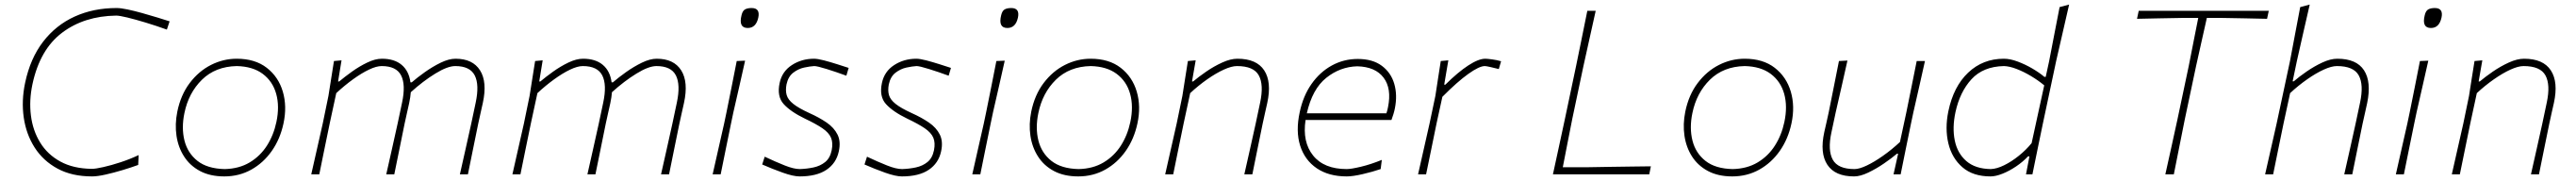

<svg xmlns="http://www.w3.org/2000/svg" viewBox="-20 -760 11230 789"><path d="M381.5 9Q293.5 9 230.8 -25Q168 -59 131 -117Q94 -175 83.5 -248Q73 -321 89.5 -399Q112 -505.5 167.8 -578Q223.5 -650.5 305.5 -687.8Q387.5 -725 488.5 -725Q506.5 -725 536.2 -718.8Q566 -712.5 600 -703Q634 -693.5 665.8 -683.8Q697.5 -674 719.5 -667L707.5 -631Q660 -648 614.5 -661.8Q569 -675.5 534.8 -683.8Q500.5 -692 486.5 -692Q347 -690 250.5 -617.2Q154 -544.5 121.5 -393Q106.5 -322 114.8 -256.5Q123 -191 155 -138.8Q187 -86.5 243.2 -55.8Q299.5 -25 380.5 -24Q397 -24 431.2 -31.8Q465.5 -39.5 506.5 -53Q547.5 -66.5 584.5 -84L582.5 -41Q552.5 -30 514.2 -18.5Q476 -7 440.2 1Q404.5 9 381.5 9Z M958 9Q896.5 9 852.5 -14.2Q808.5 -37.5 782.8 -77.5Q757 -117.5 749.5 -168Q742 -218.5 753 -273Q768 -346.5 807.2 -398.2Q846.5 -450 900 -477Q953.5 -504 1012 -504Q1092 -504 1143 -464.5Q1194 -425 1213 -360.8Q1232 -296.5 1216 -222Q1201.5 -154 1165 -102Q1128.5 -50 1075.5 -20.5Q1022.5 9 958 9ZM960 -23Q1022.5 -24.5 1068.5 -52Q1114.5 -79.5 1143.8 -125.2Q1173 -171 1185 -228Q1199.5 -296 1184.2 -350.8Q1169 -405.5 1125.5 -438Q1082 -470.5 1012 -472Q919 -470 860.5 -412.5Q802 -355 784 -267Q770.5 -202.5 784.2 -147.5Q798 -92.5 841.2 -58.5Q884.5 -24.5 960 -23Z M1337 0Q1350 -56.5 1361.5 -108.2Q1373 -160 1387 -221L1412 -342.5Q1417.5 -378 1423.8 -417Q1430 -456 1436 -494L1469 -497L1454 -405H1459Q1482 -424.5 1514.5 -447.8Q1547 -471 1581.5 -487.5Q1616 -504 1645 -504Q1699.5 -504 1731.2 -477.2Q1763 -450.5 1769.5 -401H1775Q1798.5 -421.5 1832.2 -445.5Q1866 -469.5 1901.5 -486.8Q1937 -504 1966 -504Q2041 -504 2073 -453.2Q2105 -402.5 2085 -311Q2080.5 -290.5 2075.8 -270Q2071 -249.5 2065 -221Q2052.5 -160.5 2042 -108.5Q2031.5 -56.5 2020 0H1985Q1998 -57 2009.5 -108.8Q2021 -160.5 2034.5 -221L2054 -313Q2070.5 -390.5 2049.8 -431.2Q2029 -472 1965 -472Q1931 -472 1877.8 -439.2Q1824.5 -406.5 1771 -358Q1769.5 -337.5 1764 -311Q1759.5 -290.5 1754.8 -270Q1750 -249.5 1744 -221Q1731.5 -160.5 1721 -107.8Q1710.5 -55 1699 0H1664Q1677 -57 1688.5 -108.8Q1700 -160.5 1713.5 -221L1733 -313Q1749.5 -390.5 1728.8 -431.2Q1708 -472 1644 -472Q1621 -472 1588.5 -456.5Q1556 -441 1519 -414.2Q1482 -387.5 1446 -354L1417.5 -222Q1405 -161.5 1394.2 -109Q1383.5 -56.5 1372 0Z M2214 0Q2227 -56.5 2238.5 -108.2Q2250 -160 2264 -221L2289 -342.5Q2294.5 -378 2300.8 -417Q2307 -456 2313 -494L2346 -497L2331 -405H2336Q2359 -424.5 2391.5 -447.8Q2424 -471 2458.5 -487.5Q2493 -504 2522 -504Q2576.5 -504 2608.2 -477.2Q2640 -450.5 2646.5 -401H2652Q2675.5 -421.5 2709.2 -445.5Q2743 -469.5 2778.5 -486.8Q2814 -504 2843 -504Q2918 -504 2950 -453.2Q2982 -402.5 2962 -311Q2957.5 -290.5 2952.8 -270Q2948 -249.5 2942 -221Q2929.5 -160.5 2919 -108.5Q2908.5 -56.5 2897 0H2862Q2875 -57 2886.5 -108.8Q2898 -160.5 2911.5 -221L2931 -313Q2947.5 -390.5 2926.8 -431.2Q2906 -472 2842 -472Q2808 -472 2754.8 -439.2Q2701.5 -406.5 2648 -358Q2646.5 -337.5 2641 -311Q2636.5 -290.5 2631.8 -270Q2627 -249.5 2621 -221Q2608.5 -160.5 2598 -107.8Q2587.5 -55 2576 0H2541Q2554 -57 2565.5 -108.8Q2577 -160.5 2590.5 -221L2610 -313Q2626.5 -390.5 2605.8 -431.2Q2585 -472 2521 -472Q2498 -472 2465.5 -456.5Q2433 -441 2396 -414.2Q2359 -387.5 2323 -354L2294.5 -222Q2282 -161.5 2271.2 -109Q2260.5 -56.5 2249 0Z M3087 0Q3100 -56.5 3111.5 -108.5Q3123 -160.5 3137 -221L3147.5 -271Q3160 -332.5 3170.5 -385.2Q3181 -438 3192 -494L3228.5 -495.5Q3216 -439.5 3203.8 -385.8Q3191.5 -332 3177.5 -271L3167 -221Q3154.5 -160.5 3144 -108.5Q3133.5 -56.5 3122 0ZM3240 -638Q3199 -638 3213 -694Q3217.5 -713 3228.2 -719Q3239 -725 3257 -725Q3295 -725 3286 -683Q3276 -638 3240 -638Z M3466 9Q3439 9 3393.2 -7.2Q3347.5 -23.5 3303 -43L3314 -77Q3361.5 -54.5 3401.2 -38.8Q3441 -23 3467 -23Q3498 -24 3527.2 -30.2Q3556.5 -36.5 3577.8 -53.8Q3599 -71 3606 -105Q3612.5 -137.5 3603 -159.8Q3593.5 -182 3565.5 -201Q3537.5 -220 3489 -243Q3427 -273 3396.8 -306.2Q3366.5 -339.5 3379 -398Q3389.5 -448.5 3432.2 -476.2Q3475 -504 3529 -504Q3544.5 -504 3572.5 -496.8Q3600.5 -489.5 3630.2 -480Q3660 -470.5 3680 -464L3670 -430Q3625 -446.5 3584 -459.2Q3543 -472 3530 -472Q3511.5 -471 3486 -465.5Q3460.5 -460 3438.5 -443.2Q3416.5 -426.5 3409 -392Q3404 -365.5 3409.8 -345.5Q3415.5 -325.5 3438.8 -307Q3462 -288.5 3509 -267Q3551.5 -248 3584 -225.8Q3616.5 -203.5 3631.5 -173.2Q3646.5 -143 3637 -100Q3626 -48.5 3583.2 -19.8Q3540.5 9 3466 9Z M3912 9Q3885 9 3839.2 -7.2Q3793.5 -23.5 3749 -43L3760 -77Q3807.5 -54.5 3847.2 -38.8Q3887 -23 3913 -23Q3944 -24 3973.2 -30.2Q4002.5 -36.5 4023.8 -53.8Q4045 -71 4052 -105Q4058.5 -137.5 4049 -159.8Q4039.5 -182 4011.5 -201Q3983.5 -220 3935 -243Q3873 -273 3842.8 -306.2Q3812.5 -339.5 3825 -398Q3835.5 -448.5 3878.2 -476.2Q3921 -504 3975 -504Q3990.5 -504 4018.5 -496.8Q4046.5 -489.5 4076.2 -480Q4106 -470.5 4126 -464L4116 -430Q4071 -446.5 4030 -459.2Q3989 -472 3976 -472Q3957.5 -471 3932 -465.5Q3906.5 -460 3884.5 -443.2Q3862.5 -426.5 3855 -392Q3850 -365.5 3855.8 -345.5Q3861.5 -325.5 3884.8 -307Q3908 -288.5 3955 -267Q3997.5 -248 4030 -225.8Q4062.5 -203.5 4077.5 -173.2Q4092.5 -143 4083 -100Q4072 -48.5 4029.2 -19.8Q3986.5 9 3912 9Z M4219 0Q4232 -56.5 4243.5 -108.5Q4255 -160.5 4269 -221L4279.5 -271Q4292 -332.5 4302.5 -385.2Q4313 -438 4324 -494L4360.5 -495.5Q4348 -439.5 4335.8 -385.8Q4323.5 -332 4309.5 -271L4299 -221Q4286.5 -160.5 4276 -108.5Q4265.5 -56.5 4254 0ZM4372 -638Q4331 -638 4345 -694Q4349.5 -713 4360.2 -719Q4371 -725 4389 -725Q4427 -725 4418 -683Q4408 -638 4372 -638Z M4681 9Q4619.5 9 4575.5 -14.2Q4531.5 -37.5 4505.8 -77.5Q4480 -117.5 4472.5 -168Q4465 -218.5 4476 -273Q4491 -346.5 4530.2 -398.2Q4569.5 -450 4623 -477Q4676.5 -504 4735 -504Q4815 -504 4866 -464.5Q4917 -425 4936 -360.8Q4955 -296.5 4939 -222Q4924.5 -154 4888 -102Q4851.5 -50 4798.5 -20.5Q4745.5 9 4681 9ZM4683 -23Q4745.5 -24.5 4791.5 -52Q4837.5 -79.5 4866.8 -125.2Q4896 -171 4908 -228Q4922.5 -296 4907.2 -350.8Q4892 -405.5 4848.5 -438Q4805 -470.5 4735 -472Q4642 -470 4583.5 -412.5Q4525 -355 4507 -267Q4493.5 -202.5 4507.2 -147.5Q4521 -92.5 4564.2 -58.5Q4607.5 -24.5 4683 -23Z M5060 0Q5073 -56.5 5084.5 -108.5Q5096 -160.5 5110 -221L5135 -342Q5140.5 -378 5146.8 -417Q5153 -456 5159 -494L5193 -497L5177 -405H5182Q5205 -424.5 5238.8 -447.8Q5272.5 -471 5308.8 -487.5Q5345 -504 5375 -504Q5458.5 -504 5491.8 -453.2Q5525 -402.5 5505 -311Q5500.5 -290.5 5495.8 -270Q5491 -249.5 5485 -221Q5472.5 -160.5 5462 -108.5Q5451.5 -56.5 5440 0H5405Q5418 -56.5 5429.5 -108.5Q5441 -160.5 5454.5 -221L5474 -313Q5490.5 -390.5 5468.2 -431.2Q5446 -472 5373 -472Q5349.5 -472 5315.5 -456.5Q5281.5 -441 5243.2 -414.2Q5205 -387.5 5169 -354L5140.5 -222Q5128 -161.5 5117.2 -109Q5106.5 -56.5 5095 0Z M5851.5 9Q5773 9 5720.8 -26.5Q5668.5 -62 5648.5 -125Q5628.5 -188 5646.5 -271Q5661.5 -342 5698 -394Q5734.5 -446 5786.5 -474.5Q5838.5 -503 5899.5 -503Q5964.5 -503 6004.5 -473.2Q6044.5 -443.5 6058.8 -394.5Q6073 -345.5 6061.5 -288Q6059.5 -277 6055 -262.2Q6050.5 -247.5 6046.5 -237H5672Q5657.5 -141 5705 -82Q5752.5 -23 5851.5 -23Q5870.5 -23 5913.5 -33.2Q5956.5 -43.5 6004.5 -63L5999.5 -23Q5964.5 -11 5921.2 -1Q5878 9 5851.5 9ZM5897.5 -471Q5822.5 -469 5762 -420.5Q5701.5 -372 5677.5 -266H6024.5Q6029 -279.5 6031.5 -293Q6048 -374 6012.2 -421.5Q5976.5 -469 5897.5 -471Z M6162.5 0Q6175.5 -56.5 6187 -108.2Q6198.5 -160 6212.5 -221L6238 -342Q6243.5 -378 6249.5 -417Q6255.5 -456 6261.5 -494L6294.5 -497L6276.5 -391H6281.5Q6337 -446 6381.8 -475Q6426.5 -504 6455.5 -504Q6464 -504 6485 -501.2Q6506 -498.5 6524.5 -493L6514.5 -459Q6496 -463.5 6477.8 -467.8Q6459.5 -472 6453.5 -472Q6429.5 -472 6381.8 -438Q6334 -404 6268.5 -338L6243 -221.5Q6230.5 -159.5 6219.8 -108Q6209 -56.5 6197.5 0Z M6750.5 0Q6764 -62.5 6776 -117.5Q6788 -172.5 6802 -238L6851.5 -472.5Q6865 -538.5 6876.8 -596.2Q6888.5 -654 6900.5 -713H6937Q6923.5 -652.5 6911 -596Q6898.5 -539.5 6883.5 -472L6835 -242.5Q6823.5 -183.5 6813.5 -133.5Q6803.5 -83.5 6793.5 -31H6899.5Q6961 -32 7008 -32.8Q7055 -33.5 7095.2 -34Q7135.5 -34.5 7177.5 -35L7170.5 0Z M7532.5 9Q7471 9 7427 -14.2Q7383 -37.5 7357.2 -77.5Q7331.5 -117.5 7324 -168Q7316.5 -218.5 7327.5 -273Q7342.5 -346.5 7381.8 -398.2Q7421 -450 7474.5 -477Q7528 -504 7586.5 -504Q7666.5 -504 7717.5 -464.5Q7768.5 -425 7787.5 -360.8Q7806.5 -296.5 7790.5 -222Q7776 -154 7739.5 -102Q7703 -50 7650 -20.5Q7597 9 7532.5 9ZM7534.5 -23Q7597 -24.5 7643 -52Q7689 -79.5 7718.2 -125.2Q7747.5 -171 7759.5 -228Q7774 -296 7758.8 -350.8Q7743.5 -405.5 7700 -438Q7656.5 -470.5 7586.5 -472Q7493.5 -470 7435 -412.5Q7376.5 -355 7358.5 -267Q7345 -202.5 7358.8 -147.5Q7372.5 -92.5 7415.8 -58.5Q7459 -24.5 7534.5 -23Z M8063.5 9Q7980.5 9 7947 -41.8Q7913.5 -92.5 7933.5 -184Q7938 -204.5 7942.8 -224.8Q7947.5 -245 7953 -271Q7965 -331.5 7975.8 -384.8Q7986.5 -438 7997.5 -494L8034.5 -496Q8022 -440 8009.8 -386Q7997.5 -332 7983.5 -271L7964.5 -182Q7948 -105 7970.5 -64Q7993 -23 8065.5 -23Q8086 -23 8118.8 -38.5Q8151.5 -54 8189.5 -80.8Q8227.5 -107.5 8263.5 -141L8291.5 -271Q8304 -332 8314.5 -384.5Q8325 -437 8336.5 -494H8372.5Q8360 -438 8348 -384.8Q8336 -331.5 8322 -270.5L8311.5 -221Q8299 -161 8288.5 -108.8Q8278 -56.5 8266.5 0H8235.5L8255.5 -90H8250.5Q8227.5 -70.5 8194 -47.5Q8160.5 -24.5 8125.5 -7.8Q8090.5 9 8063.5 9Z M8658.5 9Q8582 9 8536 -30.8Q8490 -70.5 8474.5 -135.2Q8459 -200 8474.5 -275Q8497 -383 8561 -443.5Q8625 -504 8716.5 -504Q8744 -504 8777.2 -491.5Q8810.5 -479 8841.5 -460.8Q8872.5 -442.5 8893 -425H8899L8914 -494Q8926 -556.5 8937.5 -615.8Q8949 -675 8959.5 -729L9001 -740Q8987 -678.5 8973 -618Q8959 -557.5 8944.5 -494L8886.5 -221Q8874 -160.5 8863.2 -108.5Q8852.5 -56.5 8841 0H8813L8828 -78.5H8822Q8799.5 -54.5 8769.8 -34.5Q8740 -14.5 8710.5 -2.8Q8681 9 8658.5 9ZM8659.5 -23Q8686 -24 8718 -39.8Q8750 -55.5 8781.5 -80.8Q8813 -106 8837.5 -136L8892.5 -388Q8866.5 -409.5 8834.8 -428.5Q8803 -447.5 8771.8 -459.5Q8740.5 -471.5 8716.5 -472Q8626 -470 8575.2 -414.5Q8524.5 -359 8505.5 -271Q8491 -203.5 8502.5 -147.5Q8514 -91.5 8553 -57.8Q8592 -24 8659.5 -23Z M9420.5 0Q9434 -61.5 9446.5 -117.2Q9459 -173 9473 -238L9522.5 -472Q9534 -530.5 9543.8 -580.2Q9553.5 -630 9564 -682H9503.5Q9440 -681 9390.8 -680Q9341.5 -679 9297 -678L9304.5 -713H9871.5L9864 -678Q9820 -679 9771.2 -680Q9722.5 -681 9658.5 -682H9601.5Q9590 -630 9578.8 -580.8Q9567.5 -531.5 9554.5 -472L9505 -238Q9491.5 -170.5 9480.5 -115.5Q9469.5 -60.5 9457.5 0Z M9855.5 0Q9868.5 -56.5 9880 -108Q9891.5 -159.5 9905.5 -220.5L9964 -494Q9976 -558 9987.2 -616.8Q9998.5 -675.5 10008.5 -729L10050 -740Q10036 -679.5 10022.2 -618.8Q10008.5 -558 9994 -494L9975.5 -405.5H9980.5Q10003.5 -425.5 10036.5 -448.2Q10069.5 -471 10105 -487.5Q10140.5 -504 10170.5 -504Q10254 -504 10286.8 -453.5Q10319.5 -403 10300.5 -311Q10296.5 -291 10291.5 -270.2Q10286.5 -249.5 10280.5 -221Q10268 -160.5 10257.5 -108.5Q10247 -56.5 10235.5 0H10200.5Q10213.5 -56.5 10225 -108.5Q10236.5 -160.5 10250 -221L10269.5 -313Q10286 -390.5 10263.8 -431.2Q10241.5 -472 10168.5 -472Q10145 -472 10111 -456.5Q10077 -441 10038.8 -414.2Q10000.5 -387.5 9964.5 -354L9935.5 -220Q9923 -159.5 9912.5 -108Q9902 -56.5 9890.5 0Z M10425.5 0Q10438.5 -56.5 10450 -108.5Q10461.5 -160.5 10475.5 -221L10486 -271Q10498.5 -332.5 10509 -385.2Q10519.5 -438 10530.5 -494L10567 -495.5Q10554.5 -439.5 10542.2 -385.8Q10530 -332 10516 -271L10505.5 -221Q10493 -160.5 10482.5 -108.5Q10472 -56.5 10460.5 0ZM10578.5 -638Q10537.5 -638 10551.5 -694Q10556 -713 10566.8 -719Q10577.5 -725 10595.5 -725Q10633.5 -725 10624.5 -683Q10614.5 -638 10578.5 -638Z M10669.5 0Q10682.5 -56.5 10694 -108.5Q10705.5 -160.5 10719.5 -221L10744.5 -342Q10750 -378 10756.2 -417Q10762.5 -456 10768.5 -494L10802.5 -497L10786.5 -405H10791.5Q10814.5 -424.5 10848.2 -447.8Q10882 -471 10918.2 -487.5Q10954.5 -504 10984.5 -504Q11068 -504 11101.2 -453.2Q11134.5 -402.5 11114.5 -311Q11110 -290.5 11105.2 -270Q11100.5 -249.5 11094.5 -221Q11082 -160.5 11071.5 -108.5Q11061 -56.5 11049.5 0H11014.5Q11027.5 -56.5 11039 -108.5Q11050.5 -160.5 11064 -221L11083.5 -313Q11100 -390.5 11077.8 -431.2Q11055.5 -472 10982.5 -472Q10959 -472 10925 -456.5Q10891 -441 10852.8 -414.2Q10814.5 -387.5 10778.5 -354L10750 -222Q10737.5 -161.5 10726.8 -109Q10716 -56.5 10704.5 0Z"/></svg>

Font: Commissioner Loud Thin
Style: Italic
Weight: 100
Italic angle: -12°
Designer: Kostas Bartsokas
Foundry: Kostas Bartsokas
Version: Version 1.000; ttfautohint (v1.8.3)